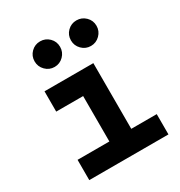

<svg xmlns="http://www.w3.org/2000/svg" viewBox="-177 -878 940 1001"><g transform="rotate(-30 293.0 -377.5)"><path d="M69.8 0V-122.1H261.2V-395.5H99.1V-517.6H393.1V-122.1H546.4V0ZM427.7 -601.1Q396 -601.1 373.5 -623.8Q351.1 -646.5 351.1 -678.2Q351.1 -710.4 373.5 -732.7Q396 -754.9 427.7 -754.9Q459.5 -754.9 482.2 -732.7Q504.9 -710.4 504.9 -678.2Q504.9 -646.5 482.2 -623.8Q459.5 -601.1 427.7 -601.1ZM209 -601.1Q177.2 -601.1 154.8 -623.8Q132.3 -646.5 132.3 -678.2Q132.3 -710.4 154.8 -732.7Q177.2 -754.9 209 -754.9Q240.7 -754.9 263.2 -732.7Q285.6 -710.4 285.6 -678.2Q285.6 -646.5 263.2 -623.8Q240.7 -601.1 209 -601.1Z"/></g></svg>

Font: Cascadia Mono PL
Style: Bold
Weight: 700
Monospace: yes
Designer: Aaron Bell
Foundry: Saja Typeworks
Version: Version 2404.023; ttfautohint (v1.8.4)